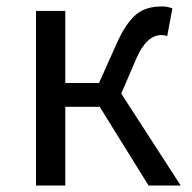

<svg xmlns="http://www.w3.org/2000/svg" viewBox="-20 -577 596 597"><path d="M542 0H442L290 -245H183V0H92V-543H183V-319H288L342 -440Q372 -508 407 -535Q436 -557 484 -557Q500 -557 516 -551L500 -465Q491 -468 482 -468Q435 -468 403 -393L357 -286Z"/></svg>

Font: KaiGen Gothic CN Regular
Style: Regular
Weight: 400
Designer: Ryoko NISHIZUKA  (kana & ideographs); Paul D. Hunt (Latin, Greek & Cyrillic); Wenlong ZHANG  (bopomofo); Sandoll Communi
Foundry: Adobe Systems Incorporated
Version: Version 1.002.20150501